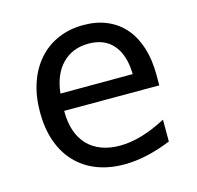

<svg xmlns="http://www.w3.org/2000/svg" viewBox="-89 -653 779 759"><g transform="rotate(-15 301.0 -273.0)"><path d="M522.5 -27.8V-117.2Q469.2 -89.4 422.4 -75.7Q375.5 -62 332 -62Q290 -62 257.1 -74.5Q224.1 -86.9 201.2 -110.8Q154.3 -160.2 154.3 -249V-252H543.5V-295.9Q543.5 -356.9 528.1 -406Q512.7 -455.1 483.4 -489.3Q453.6 -523.9 411.1 -542Q368.7 -560.1 314.9 -560.1Q258.3 -560.1 211.4 -540Q164.6 -520 130.9 -481.9Q96.7 -443.4 78.6 -389.9Q60.5 -336.4 60.5 -271Q60.5 -205.1 78.9 -152.3Q97.2 -99.6 132.3 -62.5Q167.5 -24.9 217.8 -5.4Q268.1 14.2 330.6 14.2Q418.5 14.2 522.5 -27.8ZM315.9 -483.9Q381.3 -483.9 416.7 -441.7Q452.1 -399.4 453.6 -322.3L157.7 -321.8Q166 -398.9 207.8 -441.4Q249.5 -483.9 315.9 -483.9Z"/></g></svg>

Font: Hack Dev
Style: Regular
Weight: 400
Designer: Christopher Simpkins
Foundry: Christopher Simpkins
Version: Version 2.0315